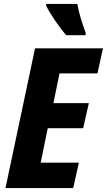

<svg xmlns="http://www.w3.org/2000/svg" viewBox="-20 -961 546 981"><path d="M318 -781H417L418 -793C397 -847 383 -898 375 -941H216V-932C236 -889 286 -818 318 -781ZM8 0H354L383 -130H188L224 -306H405L434 -434H253L284 -586H478L506 -714H159Z"/></svg>

Font: Noto Sans Display SemiCondensed Extra
Style: Italic
Weight: 800
Width: 4
Italic angle: -12°
Designer: Monotype Design Team
Foundry: Monotype Imaging Inc.
Version: Version 1.900